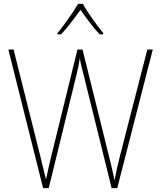

<svg xmlns="http://www.w3.org/2000/svg" viewBox="-20 -969 828 989"><path d="M767 -714 584 0H555L413 -574Q406 -602 401 -621Q396 -640 391 -670Q387 -641 383.5 -625Q380 -609 375 -588L231 0H202L23 -714H50L188 -163Q198 -123 204.5 -95Q211 -67 217 -44Q223 -74 230 -104.5Q237 -135 244 -164L379 -714H405L542 -162Q552 -124 557.5 -98.5Q563 -73 570 -40Q576 -72 582 -99Q588 -126 597 -162L739 -714ZM407 -949Q419 -927 438.5 -898Q458 -869 478 -842Q498 -815 512 -798V-792H493Q468 -819 441.5 -854Q415 -889 395 -918Q374 -890 347 -854.5Q320 -819 295 -792H276V-798Q292 -817 312 -844.5Q332 -872 351 -900Q370 -928 382 -949Z"/></svg>

Font: Noto Sans SemiCondensed Thin
Style: Regular
Weight: 100
Width: 4
Designer: Monotype Design Team
Foundry: Monotype Imaging Inc.
Version: Version 2.013; ttfautohint (v1.8.4.7-5d5b)